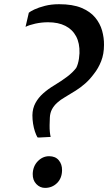

<svg xmlns="http://www.w3.org/2000/svg" viewBox="-20 -906 527 936"><path d="M162.5 -236.5Q156 -248 150.2 -265.2Q144.5 -282.5 141.2 -303Q138 -323.5 138 -344Q138.5 -377.5 152.8 -403.8Q167 -430 191 -451.2Q215 -472.5 244.5 -490Q280 -511.5 307.2 -532Q334.5 -552.5 351.5 -575Q356 -583.5 359.5 -595.2Q363 -607 365 -620.5Q367 -634 367.5 -646.5Q369 -695.5 351 -729Q333 -762.5 298.5 -780Q264 -797.5 214.5 -797.5Q183 -797.5 152.2 -790.8Q121.5 -784 104.5 -775L120.5 -844Q127 -850 147.5 -859.8Q168 -869.5 199 -877.5Q230 -885.5 268 -885.5Q334 -885.5 376.8 -867.8Q419.5 -850 443.8 -820.8Q468 -791.5 477.8 -756.5Q487.5 -721.5 487 -687Q487 -642.5 473.2 -607.8Q459.5 -573 438 -546Q418 -519 396 -499.5Q374 -480 349.5 -464.5Q325 -449 297 -432.5Q275 -420 258.8 -405.2Q242.5 -390.5 233.2 -372.8Q224 -355 223 -332.5Q222 -314.5 221.8 -296.2Q221.5 -278 223 -263Q224.5 -248 227 -238.5L169 -235.5ZM139.5 -58Q140.5 -95.5 164.2 -120Q188 -144.5 219.5 -144.5Q250 -144.5 266.5 -124.8Q283 -105 282.5 -76Q282 -37 258 -13.5Q234 10 199.5 10Q175 10 157 -8.8Q139 -27.5 139.5 -58Z"/></svg>

Font: Merriweather 60pt
Style: Bold Italic
Weight: 700
Italic angle: -7.8°
Version: Version 2.101